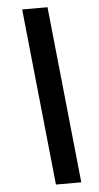

<svg xmlns="http://www.w3.org/2000/svg" viewBox="-59 -798 487 943"><g transform="rotate(-5 184.5 -326.5)"><path d="M177.7 109.4 87.4 -761.7H212.4L302.7 109.4Z"/></g></svg>

Font: Inter 28pt
Style: Bold Italic
Weight: 700
Italic angle: -9.3988°
Designer: Rasmus Andersson
Foundry: rsms
Version: Version 4.001;git-66647c0bb